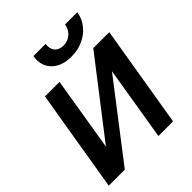

<svg xmlns="http://www.w3.org/2000/svg" viewBox="-205 -850 969 969"><g transform="rotate(-45 279.5 -365.5)"><path d="M134.3 -149.4 440.4 -545.9H554.7L463.9 0H359.4L424.8 -397L119.6 0H4.9L95.7 -545.9H199.7ZM332.5 -593.3Q262.7 -593.3 225.6 -631.6Q188.5 -669.9 198.7 -731.4H285.6Q280.8 -700.2 296.6 -680.7Q312.5 -661.1 343.8 -661.1Q375 -661.1 397.2 -680.7Q419.4 -700.2 424.3 -731.4H511.7Q505.4 -690.4 480.2 -659.4Q455.1 -628.4 417.2 -610.8Q379.4 -593.3 332.5 -593.3Z"/></g></svg>

Font: Inter Tight Medium
Style: Italic
Weight: 500
Italic angle: -9.39999°
Designer: Rasmus Andersson
Foundry: rsms
Version: Version 3.004